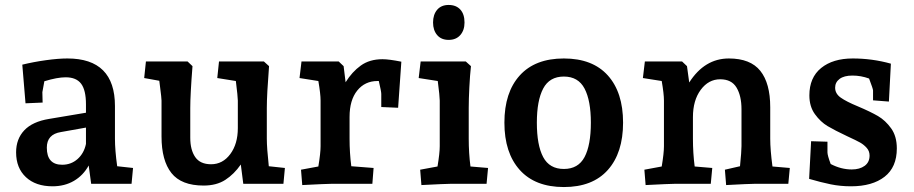

<svg xmlns="http://www.w3.org/2000/svg" viewBox="-20 -742 3688 775"><path d="M45 -127Q45 -181 78 -216Q111 -251 178 -262L327 -287V-321Q327 -378 307.5 -404Q288 -430 245 -430Q211 -430 159 -414L151 -370L152 -328L83 -325L70 -481Q115 -492 165 -499Q215 -506 252 -506Q444 -506 444 -314V-182Q444 -136 453 -71L517 -64L511 0H348L338 -74Q316 -34 278.5 -12Q241 10 192 10Q124 10 84.5 -27Q45 -64 45 -127ZM231 -77Q267 -77 293 -100Q319 -123 327 -161V-227L226 -209Q169 -200 169 -146Q169 -77 231 -77Z M632 -191V-336Q632 -346 626 -392L623 -416L562 -427L569 -494H737L757 -475Q748 -360 748 -306V-186Q748 -137 768 -108Q788 -79 832 -79Q879 -79 909.5 -120Q940 -161 940 -225V-336Q940 -351 932 -415L857 -427L864 -494H1045L1066 -475Q1057 -360 1057 -306V-182Q1057 -145 1065 -71L1130 -64L1124 0H962L952 -78Q925 -39 889.5 -16Q854 7 802 7Q712 7 672 -43.5Q632 -94 632 -191Z M1195 -57 1265 -70Q1274 -124 1274 -152V-336Q1274 -363 1265 -415L1189 -427L1197 -494H1347L1367 -475L1375 -410Q1401 -452 1436.5 -477.5Q1472 -503 1524 -503Q1550 -503 1600 -493L1587 -307L1519 -310V-363Q1519 -373 1509 -415H1504Q1453 -415 1422 -376.5Q1391 -338 1391 -270V-182Q1391 -125 1398 -71L1488 -64L1483 0H1316Q1298 0 1200 5Z M1676 -57 1746 -70Q1755 -124 1755 -152V-336Q1755 -353 1747 -415L1670 -427L1678 -494H1860L1881 -475Q1877 -439 1874.5 -390Q1872 -341 1872 -306V-182Q1872 -124 1879 -70L1950 -64L1944 0H1797Q1779 0 1681 5ZM1728 -651Q1728 -683 1744.5 -702.5Q1761 -722 1791 -722Q1821 -722 1838 -703.5Q1855 -685 1855 -651Q1855 -620 1838 -600.5Q1821 -581 1791 -581Q1761 -581 1744.5 -600.5Q1728 -620 1728 -651Z M2016 -247Q2016 -369 2078 -437.5Q2140 -506 2256 -506Q2372 -506 2433.5 -437.5Q2495 -369 2495 -247Q2495 -125 2433.5 -56Q2372 13 2256 13Q2140 13 2078 -56Q2016 -125 2016 -247ZM2365 -247Q2365 -336 2339.5 -384.5Q2314 -433 2256 -433Q2198 -433 2172.5 -384.5Q2147 -336 2147 -247Q2147 -156 2172.5 -108Q2198 -60 2256 -60Q2314 -60 2339.5 -108Q2365 -156 2365 -247Z M2581 -57 2651 -70Q2660 -124 2660 -152V-336Q2660 -363 2651 -415L2575 -427L2583 -494H2733L2753 -475L2762 -409Q2824 -506 2922 -506Q3009 -506 3049 -456Q3089 -406 3089 -309V-182Q3089 -138 3098 -70L3168 -64L3162 0H3024Q3004 0 2911 5L2906 -57L2967 -71Q2973 -131 2973 -152V-301Q2973 -355 2953 -388.5Q2933 -422 2887 -422Q2840 -422 2808.5 -379.5Q2777 -337 2777 -269V-182Q2777 -124 2784 -70L2855 -64L2849 0H2702Q2684 0 2586 5Z M3246 -20 3254 -172 3320 -170V-127Q3320 -115 3333 -80Q3375 -58 3418 -58Q3450 -58 3470 -72.5Q3490 -87 3490 -114Q3490 -132 3478.5 -145Q3467 -158 3452 -166.5Q3437 -175 3400 -192Q3349 -216 3320.5 -233Q3292 -250 3269.5 -281Q3247 -312 3247 -357Q3247 -429 3294.5 -467.5Q3342 -506 3422 -506Q3501 -506 3576 -485L3568 -332L3504 -337V-377Q3504 -383 3488 -425Q3455 -437 3421 -437Q3387 -437 3369 -423.5Q3351 -410 3351 -388Q3351 -364 3373.5 -348Q3396 -332 3442 -313Q3494 -291 3524 -273.5Q3554 -256 3577 -224Q3600 -192 3600 -143Q3600 -67 3550.5 -28.5Q3501 10 3415 10Q3372 10 3333 2Q3294 -6 3246 -20Z"/></svg>

Font: Andada Pro
Style: Bold
Weight: 700
Designer: Carolina Giovagnoli
Foundry: Huerta Tipografica
Version: Version 3.005; ttfautohint (v1.8.4)